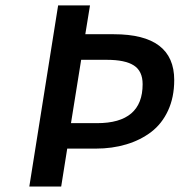

<svg xmlns="http://www.w3.org/2000/svg" viewBox="-20 -680 655 700"><path d="M86.9 0 191.9 -660.2H308.1L291 -555.2H395Q615.2 -555.2 615.2 -388.2Q615.2 -325.7 592.8 -277.1Q570.3 -228.5 531 -198.7Q491.7 -168.9 440.4 -153.6Q389.2 -138.2 329.1 -138.2H225.1L203.1 0ZM238.8 -231H334Q500 -231 500 -373Q500 -420.9 468 -441.4Q436 -461.9 370.1 -461.9H275.9Z"/></svg>

Font: Office Code Pro Medium Italic
Style: Regular
Weight: 500
Italic angle: -9°
Designer: Nathan Rutzky & Paul D. Hunt
Foundry: Adobe Systems Incorporated
Version: Version 1.004;PS 001.004;hotconv 1.0.70;makeotf.lib2.5.58329